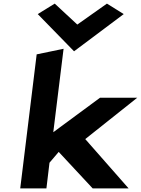

<svg xmlns="http://www.w3.org/2000/svg" viewBox="-20 -1033 780 1063"><path d="M189 -955 390 -749 665 -955 572 -1013 408 -897 283 -1013ZM692 10 452 -263 740 -492H534L275 -301L332 -763L183 -732L92 10H237L254 -132L305 -192L493 10Z"/></svg>

Font: Bluebird
Style: SfBdExtObl
Weight: 700
Designer: Jasper
Foundry: Cannot Into Space Fonts
Version: Version 0.98